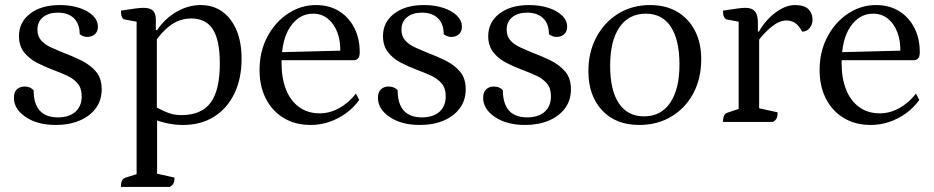

<svg xmlns="http://www.w3.org/2000/svg" viewBox="-20 -482 3693 759"><path d="M201 12Q128 12 81.5 -19.5Q35 -51 35 -95Q35 -118 47 -129Q59 -140 77 -140Q100 -140 113 -125Q113 -72 137 -45Q161 -18 209 -18Q253 -18 278 -40Q303 -62 303 -102Q303 -133 287 -152Q271 -171 245 -183Q219 -195 189 -206Q157 -218 126 -234Q95 -250 75 -275.5Q55 -301 55 -339Q55 -394 99 -428Q143 -462 217 -462Q259 -462 293 -451Q327 -440 347 -420.5Q367 -401 367 -376Q367 -357 355 -346.5Q343 -336 325 -336Q309 -336 295 -347Q295 -388 272 -410Q249 -432 209 -432Q172 -432 150 -414Q128 -396 128 -365Q128 -339 142.5 -322.5Q157 -306 181 -295Q205 -284 232 -273Q267 -260 301.5 -243Q336 -226 359 -199.5Q382 -173 382 -129Q382 -86 359 -54.5Q336 -23 295 -5.5Q254 12 201 12Z M458 257Q458 227 474 221L531 203L520 220V-409L532 -394L473 -405Q458 -408 458 -440Q496 -446 515.5 -448.5Q535 -451 547 -451Q573 -451 584.5 -440Q596 -429 596 -405V-360L593 -363H601Q633 -410 679 -436Q725 -462 773 -462Q823 -462 859 -436Q895 -410 915 -362.5Q935 -315 935 -250Q935 -171 906.5 -112Q878 -53 826 -20.5Q774 12 703 12Q674 12 644 6Q614 0 587 -11L601 -19V215L589 202L670 220Q670 234 666 242.5Q662 251 651 257ZM697 -27Q776 -27 812.5 -76Q849 -125 849 -231Q849 -323 821.5 -366Q794 -409 736 -409Q706 -409 680.5 -397.5Q655 -386 633 -364.5Q611 -343 590 -313L600 -336V-44L590 -62Q625 -43 647.5 -35Q670 -27 697 -27Z M1208 12Q1147 12 1101.5 -15.5Q1056 -43 1031 -92Q1006 -141 1006 -205Q1006 -278 1036.5 -336Q1067 -394 1118 -428Q1169 -462 1229 -462Q1281 -462 1319.5 -438.5Q1358 -415 1380 -373Q1402 -331 1402 -276Q1402 -257 1395 -250.5Q1388 -244 1379 -244H1064V-275L1336 -282L1325 -271Q1327 -319 1313.5 -354Q1300 -389 1275.5 -408.5Q1251 -428 1218 -428Q1163 -428 1128 -377Q1093 -326 1093 -233Q1093 -173 1110.5 -128.5Q1128 -84 1162 -59Q1196 -34 1244 -34Q1284 -34 1321 -54.5Q1358 -75 1387 -112L1400 -87Q1379 -57 1348 -34.5Q1317 -12 1281.5 0Q1246 12 1208 12Z M1640 12Q1567 12 1520.5 -19.5Q1474 -51 1474 -95Q1474 -118 1486 -129Q1498 -140 1516 -140Q1539 -140 1552 -125Q1552 -72 1576 -45Q1600 -18 1648 -18Q1692 -18 1717 -40Q1742 -62 1742 -102Q1742 -133 1726 -152Q1710 -171 1684 -183Q1658 -195 1628 -206Q1596 -218 1565 -234Q1534 -250 1514 -275.5Q1494 -301 1494 -339Q1494 -394 1538 -428Q1582 -462 1656 -462Q1698 -462 1732 -451Q1766 -440 1786 -420.5Q1806 -401 1806 -376Q1806 -357 1794 -346.5Q1782 -336 1764 -336Q1748 -336 1734 -347Q1734 -388 1711 -410Q1688 -432 1648 -432Q1611 -432 1589 -414Q1567 -396 1567 -365Q1567 -339 1581.5 -322.5Q1596 -306 1620 -295Q1644 -284 1671 -273Q1706 -260 1740.5 -243Q1775 -226 1798 -199.5Q1821 -173 1821 -129Q1821 -86 1798 -54.5Q1775 -23 1734 -5.5Q1693 12 1640 12Z M2056 12Q1983 12 1936.5 -19.5Q1890 -51 1890 -95Q1890 -118 1902 -129Q1914 -140 1932 -140Q1955 -140 1968 -125Q1968 -72 1992 -45Q2016 -18 2064 -18Q2108 -18 2133 -40Q2158 -62 2158 -102Q2158 -133 2142 -152Q2126 -171 2100 -183Q2074 -195 2044 -206Q2012 -218 1981 -234Q1950 -250 1930 -275.5Q1910 -301 1910 -339Q1910 -394 1954 -428Q1998 -462 2072 -462Q2114 -462 2148 -451Q2182 -440 2202 -420.5Q2222 -401 2222 -376Q2222 -357 2210 -346.5Q2198 -336 2180 -336Q2164 -336 2150 -347Q2150 -388 2127 -410Q2104 -432 2064 -432Q2027 -432 2005 -414Q1983 -396 1983 -365Q1983 -339 1997.5 -322.5Q2012 -306 2036 -295Q2060 -284 2087 -273Q2122 -260 2156.5 -243Q2191 -226 2214 -199.5Q2237 -173 2237 -129Q2237 -86 2214 -54.5Q2191 -23 2150 -5.5Q2109 12 2056 12Z M2507 12Q2414 12 2360 -46Q2306 -104 2306 -201Q2306 -276 2337.5 -335Q2369 -394 2424 -428Q2479 -462 2550 -462Q2612 -462 2657 -435.5Q2702 -409 2727 -361Q2752 -313 2752 -248Q2752 -172 2721 -113.5Q2690 -55 2634.5 -21.5Q2579 12 2507 12ZM2526 -22Q2593 -22 2629.5 -76Q2666 -130 2666 -227Q2666 -324 2632 -376Q2598 -428 2533 -428Q2466 -428 2429 -374.5Q2392 -321 2392 -222Q2392 -125 2426.5 -73.5Q2461 -22 2526 -22Z M2838 0Q2838 -30 2854 -36L2911 -55L2900 -38V-409L2912 -394L2853 -405Q2846 -407 2842 -415.5Q2838 -424 2838 -440Q2877 -446 2896 -448.5Q2915 -451 2928 -451Q2952 -451 2964 -437.5Q2976 -424 2976 -393V-351L2970 -357H2980Q3007 -404 3046.5 -433Q3086 -462 3122 -462Q3160 -462 3176 -445.5Q3192 -429 3192 -404Q3192 -385 3180.5 -371Q3169 -357 3151 -357Q3137 -383 3122 -392Q3107 -401 3089 -401Q3061 -401 3030 -376Q2999 -351 2974 -316L2981 -335V-39L2967 -57L3054 -38Q3054 -23 3050.5 -15Q3047 -7 3036 0Z M3422 12Q3361 12 3315.5 -15.5Q3270 -43 3245 -92Q3220 -141 3220 -205Q3220 -278 3250.5 -336Q3281 -394 3332 -428Q3383 -462 3443 -462Q3495 -462 3533.5 -438.5Q3572 -415 3594 -373Q3616 -331 3616 -276Q3616 -257 3609 -250.5Q3602 -244 3593 -244H3278V-275L3550 -282L3539 -271Q3541 -319 3527.5 -354Q3514 -389 3489.5 -408.5Q3465 -428 3432 -428Q3377 -428 3342 -377Q3307 -326 3307 -233Q3307 -173 3324.5 -128.5Q3342 -84 3376 -59Q3410 -34 3458 -34Q3498 -34 3535 -54.5Q3572 -75 3601 -112L3614 -87Q3593 -57 3562 -34.5Q3531 -12 3495.5 0Q3460 12 3422 12Z"/></svg>

Font: Pitagon Serif
Style: Regular
Weight: 400
Designer: Travis Tran
Foundry: Pitagon
Version: Version 1.000;gftools[0.9.26]